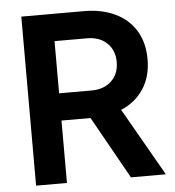

<svg xmlns="http://www.w3.org/2000/svg" viewBox="-53 -794 767 843"><g transform="rotate(-5 330.5 -372.5)"><path d="M72 -745H349Q425 -745 484 -717.5Q543 -690 575.5 -637Q608 -584 608 -510Q608 -434 572 -379.5Q536 -325 473 -299L644 0H490L336 -275H208V0H72ZM351 -395Q406 -395 439 -426.5Q472 -458 472 -510Q472 -562 439 -593.5Q406 -625 351 -625H208V-395Z"/></g></svg>

Font: Evergrow Sans
Style: Bold
Weight: 700
Foundry: 10Web
Version: Version 1.000